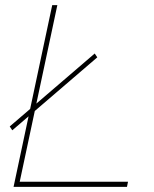

<svg xmlns="http://www.w3.org/2000/svg" viewBox="-20 -730 600 750"><path d="M18 -236 350 -521 360 -506 28 -221ZM184 -710H204L57 -20H480L476 0H33Z"/></svg>

Font: Raleway Thin Thin
Style: Italic
Weight: 250
Italic angle: -12°
Version: Version 4.026